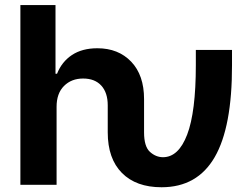

<svg xmlns="http://www.w3.org/2000/svg" viewBox="-20 -748 1021 777"><path d="M633.8 9.8Q530.8 9.8 473.4 -48.1Q416 -106 416 -212.4V-321.8Q416 -373 389.9 -401.6Q363.8 -430.2 316.4 -430.2Q269 -430.2 239 -400.1Q209 -370.1 209 -315.9V0H62.5V-727.5H204.6V-449.7H210.9Q230 -498 271.2 -525.4Q312.5 -552.7 374 -552.7Q459 -552.7 511 -498.3Q563 -443.8 563 -347.2V-212.4Q563 -154.8 586.9 -133.3Q610.8 -111.8 639.6 -111.8Q702.6 -111.8 737.5 -203.4Q772.5 -294.9 772.5 -484.4V-545.9H918.9V-484.4Q919.4 -233.9 848.9 -112.1Q778.3 9.8 633.8 9.8Z"/></svg>

Font: Inter-Bold
Style: Bold
Weight: 700
Designer: Rasmus Andersson
Foundry: rsms
Version: Version 4.000;git-a52131595